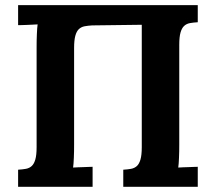

<svg xmlns="http://www.w3.org/2000/svg" viewBox="-20 -720 832 740"><path d="M670.9 -164.1Q670.9 -150.4 670.7 -137.2Q670.4 -124 669.9 -112.1Q669.4 -100.1 668.7 -90.3Q668 -80.6 667 -74.2Q674.8 -74.7 685.8 -75.2Q696.8 -75.7 707.5 -75.9Q718.3 -76.2 727.5 -76.7Q736.8 -77.1 742.2 -77.1V0H455.1V-65.9Q471.7 -66.9 485.1 -69.3Q498.5 -71.8 507.6 -80.1Q516.6 -88.4 521.5 -105.5Q526.4 -122.6 526.4 -152.8V-624.5L335 -622.1Q318.8 -621.1 305.9 -618.7Q293 -616.2 283.9 -607.7Q274.9 -599.1 270.3 -582Q265.6 -564.9 265.6 -535.2V-164.1Q265.6 -150.4 265.4 -137.2Q265.1 -124 264.6 -112.1Q264.2 -100.1 263.4 -90.3Q262.7 -80.6 261.7 -74.2Q269.5 -74.7 280.5 -75.2Q291.5 -75.7 302.2 -75.9Q313 -76.2 322.3 -76.7Q331.5 -77.1 336.9 -77.1V0H49.8V-65.9Q66.4 -66.9 79.8 -69.3Q93.3 -71.8 102.3 -80.1Q111.3 -88.4 116.2 -105.5Q121.1 -122.6 121.1 -152.8V-536.1Q121.1 -549.8 121.3 -563Q121.6 -576.2 122.1 -588.1Q122.6 -600.1 123.3 -609.9Q124 -619.6 125 -626Q116.7 -625.5 106 -625Q95.2 -624.5 84.5 -624Q73.7 -623.5 64.5 -623.3Q55.2 -623 49.8 -623V-700.2H742.2V-634.3Q725.1 -633.3 711.9 -630.9Q698.7 -628.4 689.7 -620.1Q680.7 -611.8 675.8 -594.7Q670.9 -577.6 670.9 -547.4Z"/></svg>

Font: DimaBanoo
Style: Bold
Weight: 800
Designer: R.Balvardi
Foundry: R.Balvardi
Version: Version 1.0.0-alpha3